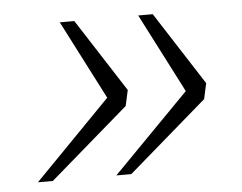

<svg xmlns="http://www.w3.org/2000/svg" viewBox="-38 -525 631 500"><g transform="rotate(-5 277.0 -275.0)"><path d="M459 -286 453 -260 340 -480H378L501 -289L492 -248L286 -70H247ZM253 -286 248 -260 135 -480H173L296 -289L287 -248L81 -70H42Z"/></g></svg>

Font: Roboto Serif Thin
Style: Italic
Weight: 250
Italic angle: -10°
Version: Version 1.007